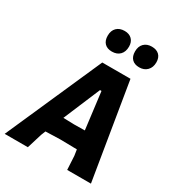

<svg xmlns="http://www.w3.org/2000/svg" viewBox="-219 -995 1030 1120"><g transform="rotate(30 296.0 -435.0)"><path d="M291 -870Q322 -870 340 -852Q358 -834 358 -803Q358 -768 338.5 -748Q319 -728 285 -728Q253 -728 235.5 -746Q218 -764 218 -797Q218 -831 237.5 -850.5Q257 -870 291 -870ZM474 -870Q506 -870 524 -852.5Q542 -835 542 -803Q542 -769 522 -748.5Q502 -728 469 -728Q437 -728 419.5 -746Q402 -764 402 -797Q402 -831 421.5 -850.5Q441 -870 474 -870ZM459 -645 565 0H405L400 -92L394 -132L282 -134L183 -131L171 -101L140 0H-16L269 -645ZM338 -499 234 -252 306 -250 379 -251 348 -499Z"/></g></svg>

Font: Alegreya Sans SC ExtraBold
Style: Italic
Weight: 800
Italic angle: -7°
Designer: Juan Pablo del Peral
Foundry: Huerta Tipografica
Version: Version 2.007